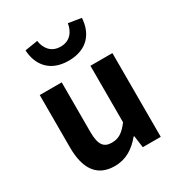

<svg xmlns="http://www.w3.org/2000/svg" viewBox="-198 -968 1033 1112"><g transform="rotate(-30 318.5 -412.5)"><path d="M245 14C322 14 376 -23 424 -80H428L439 0H559V-560H412V-182C374 -132 344 -112 298 -112C244 -112 220 -142 220 -229V-560H73V-210C73 -70 125 14 245 14ZM319 -648C447 -648 503 -729 508 -825L422 -839C414 -787 383 -742 319 -742C256 -742 224 -787 217 -839L131 -825C136 -729 192 -648 319 -648Z"/></g></svg>

Font: Noto Sans Japanese Bold
Style: Bold
Weight: 700
Designer: Ryoko NISHIZUKA (kana & ideographs); Paul D. Hunt (Latin, Greek & Cyrillic); Wenlong ZHANG (bopomofo); Sandoll Communica
Foundry: Adobe Systems Incorporated
Version: Version 1.000;PS 1;hotconv 1.0.78;makeotf.lib2.5.61930